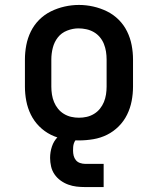

<svg xmlns="http://www.w3.org/2000/svg" viewBox="-20 -561 640 778"><path d="M300 8Q271 8 241.5 3Q212 -2 186 -15Q160 -28 139 -49Q118 -70 105 -96.5Q92 -123 86.5 -152Q81 -181 81 -210V-320Q81 -349 86.5 -378Q92 -407 105 -433.5Q118 -460 139 -481Q160 -502 186.5 -515Q213 -528 242 -534.5Q271 -541 300 -541Q329 -541 358 -534.5Q387 -528 413.5 -515Q440 -502 461 -481Q482 -460 495 -433.5Q508 -407 513.5 -378Q519 -349 519 -320V-210Q519 -181 513.5 -152Q508 -123 495 -96.5Q482 -70 461 -49Q440 -28 414 -15Q388 -2 358.5 3Q329 8 300 8ZM300 -84Q316 -84 331.5 -87.5Q347 -91 361 -99.5Q375 -108 385 -120.5Q395 -133 401 -147.5Q407 -162 409.5 -178Q412 -194 412 -210V-320Q412 -336 409.5 -352Q407 -368 401 -383Q395 -398 384.5 -410.5Q374 -423 360 -431Q346 -439 330 -442.5Q314 -446 298 -446Q275 -446 252 -437Q229 -428 214.5 -409.5Q200 -391 194 -367.5Q188 -344 188 -320V-210Q188 -194 190.5 -178Q193 -162 199 -147.5Q205 -133 215 -120.5Q225 -108 239 -99.5Q253 -91 268.5 -87.5Q284 -84 300 -84ZM325 197Q307 197 290 195Q273 193 256.5 187Q240 181 225.5 170.5Q211 160 201 145.5Q191 131 187 113.5Q183 96 183 79Q183 55 190.5 32.5Q198 10 214.5 -6.5Q231 -23 254 -30Q277 -37 300 -37V0Q292 0 287 6Q282 12 279.5 19.5Q277 27 276.5 34.5Q276 42 276 49Q276 60 278.5 70Q281 80 287.5 88Q294 96 304.5 99.5Q315 103 325 103H400V197Z"/></svg>

Font: Iosevka Slab Semibold Extended
Style: Regular
Weight: 600
Width: 7
Monospace: yes
Designer: Belleve Invis
Foundry: Belleve Invis
Version: Version 11.1.0; ttfautohint (v1.8.3)